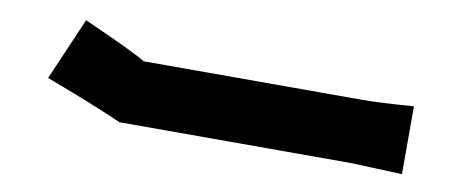

<svg xmlns="http://www.w3.org/2000/svg" viewBox="-35 -634 1070 438"><g transform="rotate(10 500.0 -415.5)"><path d="M907.2 -305.7 790 -310.5H252.9H252L224.6 -322.3Q168.9 -345.7 135.3 -358.4Q101.6 -371.1 74.2 -381.8L136.7 -526.4Q255.9 -473.6 282.2 -457H790Q828.1 -457 907.2 -462.9Z"/></g></svg>

Font: Nasu
Style: Bold
Weight: 700
Designer: Ryoko NISHIZUKA (kana &amp; ideographs); Paul D. Hunt (Latin, Greek &amp; Cyrillic); Wenlong ZHANG (bopomofo); Sandoll C
Version: Version 2014.1215